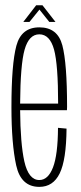

<svg xmlns="http://www.w3.org/2000/svg" viewBox="-20 -707 308 730"><path d="M129.5 3.5Q59.5 3.5 41.5 -78.5Q23.5 -160.5 23.5 -300Q23.5 -463 42.2 -533Q61 -603 129.5 -603Q199 -603 217 -534.8Q235 -466.5 235 -301Q235 -294.5 234.5 -288H56.5Q57.5 -161.5 72.5 -93.5Q88.5 -22.5 129.5 -22.5Q163 -22.5 181.5 -70.5Q200 -118.5 200.5 -221L233 -218Q232 -99 207 -47.8Q182 3.5 129.5 3.5ZM56.5 -313H201Q201 -461.5 185.5 -518.5Q169.5 -576.5 129.5 -576.5Q90 -576.5 73.5 -518Q57.5 -461.5 56.5 -313ZM68.5 -623.5 117.5 -687H141.5L191 -623.5H167.5L130 -670.5L92 -623.5Z"/></svg>

Font: Anybody Condensed ExtraLight
Style: Regular
Weight: 200
Width: 3
Designer: Tyler Finck
Foundry: Etcetera Type Company
Version: Version 1.010; ttfautohint (v1.8.3) -l 8 -r 50 -G 200 -x 14 